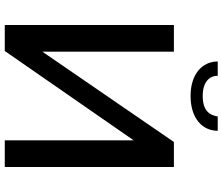

<svg xmlns="http://www.w3.org/2000/svg" viewBox="-84 -850 934 806"><g transform="rotate(90 383.0 -447.0)"><path d="M383 -780C476 -780 529 -829 529 -894H469C463 -857 442 -831 383 -831C323 -831 298 -860 298 -894H238C238 -829 291 -780 383 -780ZM85 0H194L569 -541V0H681V-710H576L197 -158V-710H85Z"/></g></svg>

Font: FIGSv2-sans-serif SemiBold
Style: Regular
Weight: 600
Designer: Matt McInerney, Pablo Impallari, Rodrigo Fuenzalida,Mirko Velimirovic
Foundry: Matt McInerney, Pablo Impallari, Rodrigo Fuenzalida
Version: Version 4.021;hotconv 1.0.109;makeotfexe 2.5.65596